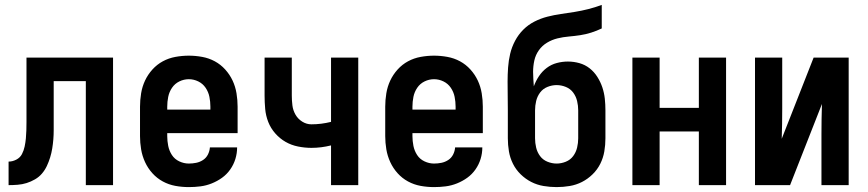

<svg xmlns="http://www.w3.org/2000/svg" viewBox="-20 -755 3540 783"><path d="M15 0V-96Q31 -96 46.5 -104Q62 -112 69.5 -126.5Q77 -141 80.5 -157.5Q84 -174 85.5 -190.5Q87 -207 87.5 -223.5Q88 -240 88 -257V-520H441V0H330V-424H199V-261Q199 -242 199 -223.5Q199 -205 197.5 -186.5Q196 -168 193 -149.5Q190 -131 184.5 -113Q179 -95 171 -78Q163 -61 151 -47Q139 -33 122.5 -23.5Q106 -14 88.5 -8.5Q71 -3 52 -1.5Q33 0 15 0Z M750 8Q722 8 695 3Q668 -2 644 -15Q620 -28 601.5 -48.5Q583 -69 571.5 -94Q560 -119 555.5 -146Q551 -173 551 -200V-320Q551 -347 555.5 -374.5Q560 -402 571.5 -426.5Q583 -451 601.5 -471.5Q620 -492 644 -505Q668 -518 695.5 -523Q723 -528 750 -528Q777 -528 804.5 -523Q832 -518 856 -505Q880 -492 898.5 -471.5Q917 -451 928.5 -426.5Q940 -402 944.5 -374.5Q949 -347 949 -320V-212H662V-200Q662 -180 666 -160Q670 -140 681 -123Q692 -106 711 -97Q730 -88 750 -88Q765 -88 780 -91Q795 -94 808 -102.5Q821 -111 828 -125Q835 -139 836 -154H947Q947 -130 940 -107Q933 -84 919 -64Q905 -44 885.5 -30Q866 -16 843.5 -7Q821 2 797.5 5Q774 8 750 8ZM662 -308H838V-320Q838 -340 834 -360Q830 -380 818.5 -397Q807 -414 788.5 -423Q770 -432 750 -432Q730 -432 711.5 -423Q693 -414 681.5 -397Q670 -380 666 -360Q662 -340 662 -320Z M1330 0V-162Q1310 -157 1290 -154.5Q1270 -152 1250 -152Q1223 -152 1195.5 -157.5Q1168 -163 1144.5 -176.5Q1121 -190 1102.5 -211Q1084 -232 1074 -257.5Q1064 -283 1061.5 -310.5Q1059 -338 1059 -365V-520H1170V-365Q1170 -345 1172.5 -325Q1175 -305 1185 -287.5Q1195 -270 1212.5 -259Q1230 -248 1250 -248Q1270 -248 1290 -250.5Q1310 -253 1330 -258V-520H1441V0Z M1750 8Q1722 8 1695 3Q1668 -2 1644 -15Q1620 -28 1601.5 -48.5Q1583 -69 1571.5 -94Q1560 -119 1555.5 -146Q1551 -173 1551 -200V-320Q1551 -347 1555.5 -374.5Q1560 -402 1571.5 -426.5Q1583 -451 1601.5 -471.5Q1620 -492 1644 -505Q1668 -518 1695.5 -523Q1723 -528 1750 -528Q1777 -528 1804.5 -523Q1832 -518 1856 -505Q1880 -492 1898.5 -471.5Q1917 -451 1928.5 -426.5Q1940 -402 1944.5 -374.5Q1949 -347 1949 -320V-212H1662V-200Q1662 -180 1666 -160Q1670 -140 1681 -123Q1692 -106 1711 -97Q1730 -88 1750 -88Q1765 -88 1780 -91Q1795 -94 1808 -102.5Q1821 -111 1828 -125Q1835 -139 1836 -154H1947Q1947 -130 1940 -107Q1933 -84 1919 -64Q1905 -44 1885.5 -30Q1866 -16 1843.5 -7Q1821 2 1797.5 5Q1774 8 1750 8ZM1662 -308H1838V-320Q1838 -340 1834 -360Q1830 -380 1818.5 -397Q1807 -414 1788.5 -423Q1770 -432 1750 -432Q1730 -432 1711.5 -423Q1693 -414 1681.5 -397Q1670 -380 1666 -360Q1662 -340 1662 -320Z M2250 8Q2223 8 2196.5 3.5Q2170 -1 2146.5 -13Q2123 -25 2103.5 -44Q2084 -63 2072 -87Q2060 -111 2055.5 -137.5Q2051 -164 2051 -191V-305Q2051 -335 2050.5 -364Q2050 -393 2050 -422Q2050 -451 2052 -479.5Q2054 -508 2060.5 -535.5Q2067 -563 2080.5 -588.5Q2094 -614 2114 -634Q2134 -654 2159.5 -667Q2185 -680 2212.5 -687Q2240 -694 2268 -698Q2296 -702 2324 -706.5Q2352 -711 2379.5 -718Q2407 -725 2434 -735V-639Q2413 -629 2391 -622Q2369 -615 2346 -611.5Q2323 -608 2299.5 -606Q2276 -604 2253.5 -598.5Q2231 -593 2211 -581Q2191 -569 2177.5 -550Q2164 -531 2159 -508Q2154 -485 2154 -462Q2154 -447 2155 -432.5Q2156 -418 2157 -403Q2165 -425 2178 -444.5Q2191 -464 2209.5 -478Q2228 -492 2250.5 -498Q2273 -504 2296 -504Q2320 -504 2343 -497.5Q2366 -491 2384.5 -476.5Q2403 -462 2416 -441.5Q2429 -421 2436.5 -398.5Q2444 -376 2446.5 -352.5Q2449 -329 2449 -305V-191Q2449 -164 2444.5 -137.5Q2440 -111 2428 -87Q2416 -63 2396.5 -44Q2377 -25 2353.5 -13Q2330 -1 2303.5 3.5Q2277 8 2250 8ZM2250 -88Q2269 -88 2287.5 -95.5Q2306 -103 2317.5 -118.5Q2329 -134 2333.5 -153Q2338 -172 2338 -191V-305Q2338 -324 2333.5 -343Q2329 -362 2317.5 -377.5Q2306 -393 2287.5 -400.5Q2269 -408 2250 -408Q2231 -408 2212.5 -400.5Q2194 -393 2182.5 -377.5Q2171 -362 2166.5 -343Q2162 -324 2162 -305V-191Q2162 -172 2166.5 -153Q2171 -134 2182.5 -118.5Q2194 -103 2212.5 -95.5Q2231 -88 2250 -88Z M2559 0V-520H2670V-315H2830V-520H2941V0H2830V-219H2670V0Z M3059 0V-520H3170V-312Q3170 -281 3169.5 -250.5Q3169 -220 3168 -189L3298 -520H3441V0H3330V-208Q3330 -239 3330.5 -269.5Q3331 -300 3332 -331L3202 0Z"/></svg>

Font: Iosevka Custom
Style: Bold
Weight: 700
Monospace: yes
Designer: Belleve Invis
Foundry: Belleve Invis
Version: Version 30.3.3; ttfautohint (v1.8.3)